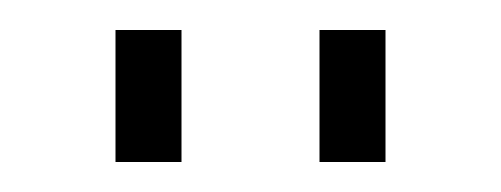

<svg xmlns="http://www.w3.org/2000/svg" viewBox="-20 -748 334 128"><path d="M57 -640V-728H101V-640ZM193 -640V-728H237V-640Z"/></svg>

Font: Raleway Light
Style: Regular
Weight: 300
Designer: Matt McInerney, Pablo Impallari, Rodrigo Fuenzalida
Foundry: Matt McInerney, Pablo Impallari, Rodrigo Fuenzalida
Version: Version 4.026